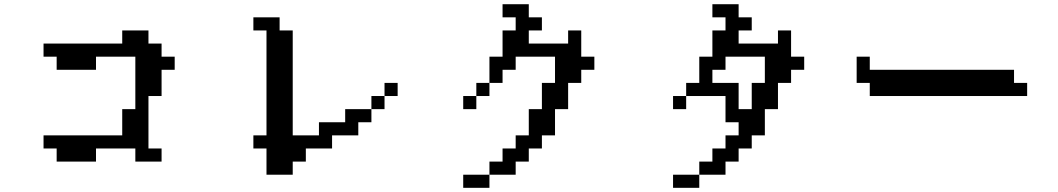

<svg xmlns="http://www.w3.org/2000/svg" viewBox="-20 -817 5040 915"><path d="M187.5 -109.4V-171.9H562.5V-296.9H625V-546.9H437.5V-484.4H250V-546.9H187.5V-609.4H562.5V-671.9H687.5V-609.4H750V-546.9H812.5V-484.4H750V-359.4H687.5V-109.4H750V-46.9H625V-109.4H437.5V-46.9H250V-109.4Z M1187.5 -109.4V-171.9H1250V-671.9H1187.5V-734.4H1312.5V-671.9H1375V-171.9H1500V-234.4H1625V-296.9H1750V-234.4H1687.5V-171.9H1562.5V-109.4H1437.5V-46.9H1375V15.6H1250V-109.4ZM1812.5 -359.4V-296.9H1750V-359.4ZM1812.5 -359.4V-421.9H1875V-359.4Z M2187.5 -296.9V-359.4H2250V-296.9ZM2312.5 -421.9V-546.9H2375V-671.9H2437.5V-734.4H2375V-796.9H2500V-734.4H2562.5V-671.9H2500V-609.4H2687.5V-671.9H2750V-546.9H2812.5V-484.4H2750V-421.9H2687.5V-296.9H2625V-171.9H2562.5V-109.4H2500V-46.9H2437.5V15.6H2312.5V-46.9H2375V-109.4H2437.5V-171.9H2500V-296.9H2562.5V-421.9H2625V-546.9H2437.5V-484.4H2375V-421.9ZM2312.5 -421.9V-359.4H2250V-421.9ZM2312.5 15.6V78.1H2187.5V15.6Z M3375 -421.9H3500V-296.9H3562.5V-421.9H3625V-546.9H3437.5V-484.4H3375ZM3187.5 -296.9V-359.4H3250V-421.9H3312.5V-546.9H3375V-671.9H3437.5V-734.4H3375V-796.9H3500V-734.4H3562.5V-671.9H3500V-609.4H3687.5V-671.9H3750V-546.9H3812.5V-484.4H3750V-421.9H3687.5V-296.9H3625V-171.9H3562.5V-109.4H3500V-46.9H3437.5V15.6H3312.5V-46.9H3375V-109.4H3437.5V-171.9H3500V-234.4H3437.5V-359.4H3250V-296.9ZM3312.5 15.6V78.1H3187.5V15.6Z M4062.5 -421.9V-546.9H4125V-484.4H4812.5V-421.9H4875V-359.4H4125V-421.9Z"/></svg>

Font: KH Dot Dougenzaka 16
Style: Regular
Weight: 400
Designer: Original version for X68000 by Keitarou Hiraki (http://hp.vector.co.jp/authors/VA000874/) / TrueType conversion by Homem
Version: Version 1.00.20150527